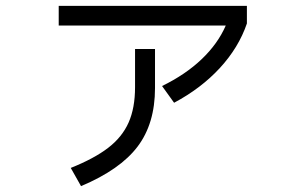

<svg xmlns="http://www.w3.org/2000/svg" viewBox="-20 -571 1040 654"><path d="M532 -278Q612 -317 667 -369.5Q722 -422 749 -484H180V-551H821V-491Q793 -409 729 -339.5Q665 -270 573 -221ZM221 1Q301 -31 348.5 -67.5Q396 -104 418 -153.5Q440 -203 440 -274V-404H508V-271Q508 -150 448.5 -71.5Q389 7 256 63Z"/></svg>

Font: IBM Plex Sans JP
Style: Regular
Weight: 400
Designer: Mike Abbink; Paul van der Laan; Pieter van Rosmalen; Wujin Sim; Yejin Wi; Jinhee Kim; Boomi Park; Yona Kim; Kichan Ma
Foundry: Sandoll Inc.
Version: Version 1.001